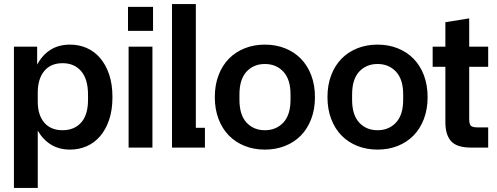

<svg xmlns="http://www.w3.org/2000/svg" viewBox="-20 -731 2461 951"><path d="M49 -500H164V-411Q190 -459 230.5 -484.5Q271 -510 327 -510Q371 -510 409 -493.5Q447 -477 475.5 -444Q504 -411 520.5 -362.5Q537 -314 537 -250Q537 -186 520.5 -137.5Q504 -89 475.5 -56Q447 -23 409 -6.5Q371 10 327 10Q273 10 233 -14.5Q193 -39 167 -84V200H49ZM167 -227Q167 -162 199 -124Q231 -86 290 -86Q348 -86 382 -124Q416 -162 416 -237V-262Q416 -339 382 -378.5Q348 -418 290 -418Q231 -418 199 -379Q167 -340 167 -272Z M617 -500H735V0H617ZM738 -578V-697H614V-578Z M832 -711H950V-98H995V0H832Z M1292 10Q1238 10 1192.5 -8Q1147 -26 1114 -59.5Q1081 -93 1062.5 -141.5Q1044 -190 1044 -250Q1044 -310 1062.5 -358.5Q1081 -407 1114 -440.5Q1147 -474 1192.5 -492Q1238 -510 1292 -510Q1346 -510 1391.5 -492Q1437 -474 1470 -440.5Q1503 -407 1521.5 -358.5Q1540 -310 1540 -250Q1540 -190 1521.5 -141.5Q1503 -93 1470 -59.5Q1437 -26 1391.5 -8Q1346 10 1292 10ZM1166 -237Q1166 -162 1201 -124Q1236 -86 1292 -86Q1348 -86 1383.5 -124Q1419 -162 1419 -237V-263Q1419 -338 1383.5 -376Q1348 -414 1292 -414Q1236 -414 1201 -376Q1166 -338 1166 -263Z M1850 10Q1796 10 1750.5 -8Q1705 -26 1672 -59.5Q1639 -93 1620.5 -141.5Q1602 -190 1602 -250Q1602 -310 1620.5 -358.5Q1639 -407 1672 -440.5Q1705 -474 1750.5 -492Q1796 -510 1850 -510Q1904 -510 1949.5 -492Q1995 -474 2028 -440.5Q2061 -407 2079.5 -358.5Q2098 -310 2098 -250Q2098 -190 2079.5 -141.5Q2061 -93 2028 -59.5Q1995 -26 1949.5 -8Q1904 10 1850 10ZM1724 -237Q1724 -162 1759 -124Q1794 -86 1850 -86Q1906 -86 1941.5 -124Q1977 -162 1977 -237V-263Q1977 -338 1941.5 -376Q1906 -414 1850 -414Q1794 -414 1759 -376Q1724 -338 1724 -263Z M2313 0Q2243 0 2214.5 -31.5Q2186 -63 2186 -126V-400H2123V-500H2186V-621L2304 -640V-500H2398V-400H2304V-142Q2304 -116 2312.5 -108Q2321 -100 2346 -100H2398V0Z"/></svg>

Font: CyStack Display SemiBold
Style: Regular
Weight: 600
Designer: Weizhong Zhang
Foundry: 本地遙控
Version: Version 1.000;Glyphs 3.1.2 (3151)